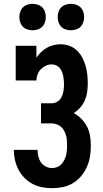

<svg xmlns="http://www.w3.org/2000/svg" viewBox="-20 -974 540 1002"><path d="M252 8Q226 8 199.5 3Q173 -2 149.5 -14.5Q126 -27 107 -46.5Q88 -66 76 -89.5Q64 -113 58 -139.5Q52 -166 52 -192H176Q176 -175 180 -158Q184 -141 193.5 -127Q203 -113 219 -105Q235 -97 252 -97Q266 -97 278.5 -102Q291 -107 300 -116.5Q309 -126 315 -138Q321 -150 324.5 -163Q328 -176 329 -189Q330 -202 330 -216Q330 -229 329 -242Q328 -255 324.5 -267.5Q321 -280 314.5 -292Q308 -304 298 -312.5Q288 -321 275.5 -325.5Q263 -330 250 -330H194V-435H250Q267 -435 281 -444.5Q295 -454 302 -469Q309 -484 311.5 -500.5Q314 -517 314 -533V-534Q314 -545 313 -556.5Q312 -568 309.5 -579.5Q307 -591 302.5 -601.5Q298 -612 290.5 -620.5Q283 -629 272 -633.5Q261 -638 250 -638Q234 -638 219 -631Q204 -624 193 -612.5Q182 -601 176 -585.5Q170 -570 170 -554H62V-735H170V-673Q181 -689 194.5 -702Q208 -715 224.5 -724.5Q241 -734 259.5 -738.5Q278 -743 296 -743Q320 -743 342 -735Q364 -727 381 -711Q398 -695 409 -674Q420 -653 426.5 -631Q433 -609 435.5 -585.5Q438 -562 438 -539Q438 -517 435 -494.5Q432 -472 423 -451Q414 -430 399 -413Q384 -396 365 -384Q387 -372 405 -353.5Q423 -335 434.5 -312.5Q446 -290 450 -264.5Q454 -239 454 -213Q454 -185 449.5 -157Q445 -129 433.5 -103Q422 -77 403.5 -55Q385 -33 361 -18.5Q337 -4 309 2Q281 8 252 8ZM350 -816Q336 -816 322.5 -820.5Q309 -825 299.5 -834.5Q290 -844 285.5 -857.5Q281 -871 281 -885Q281 -899 285.5 -912.5Q290 -926 299.5 -935.5Q309 -945 322.5 -949.5Q336 -954 350 -954Q364 -954 377.5 -949.5Q391 -945 400.5 -935.5Q410 -926 414.5 -912.5Q419 -899 419 -885Q419 -871 414.5 -857.5Q410 -844 400.5 -834.5Q391 -825 377.5 -820.5Q364 -816 350 -816ZM150 -816Q136 -816 122.5 -820.5Q109 -825 99.5 -834.5Q90 -844 85.5 -857.5Q81 -871 81 -885Q81 -899 85.5 -912.5Q90 -926 99.5 -935.5Q109 -945 122.5 -949.5Q136 -954 150 -954Q164 -954 177.5 -949.5Q191 -945 200.5 -935.5Q210 -926 214.5 -912.5Q219 -899 219 -885Q219 -871 214.5 -857.5Q210 -844 200.5 -834.5Q191 -825 177.5 -820.5Q164 -816 150 -816Z"/></svg>

Font: Iosevka Curly Slab Extrabold
Style: Regular
Weight: 800
Monospace: yes
Designer: Belleve Invis
Foundry: Belleve Invis
Version: Version 22.1.2; ttfautohint (v1.8.4)